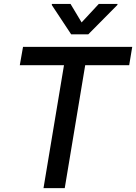

<svg xmlns="http://www.w3.org/2000/svg" viewBox="-20 -969 701 989"><path d="M82 -633.3 98.6 -727.5H661.1L645.5 -633.3H418.9L313.5 0H204.1L309.6 -633.3ZM343.3 -948.7 400.4 -853.5 488.8 -948.7H585.4L584.5 -943.4L434.6 -792H346.7L246.6 -943.4L247.6 -948.7Z"/></svg>

Font: Inter Tight Medium
Style: Italic
Weight: 500
Italic angle: -9.39999°
Designer: Rasmus Andersson
Foundry: rsms
Version: Version 3.004